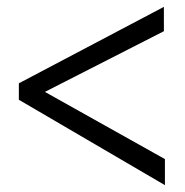

<svg xmlns="http://www.w3.org/2000/svg" viewBox="-20 -587 540 560"><path d="M35 -296V-344L458 -567V-496L111 -319L461 -123V-47Z"/></svg>

Font: Vazir Code FD
Style: Code-FD
Weight: 400
Foundry: DejaVu fonts team - Redesigned by Saber Rastikerdar
Version: Version 1.1.2